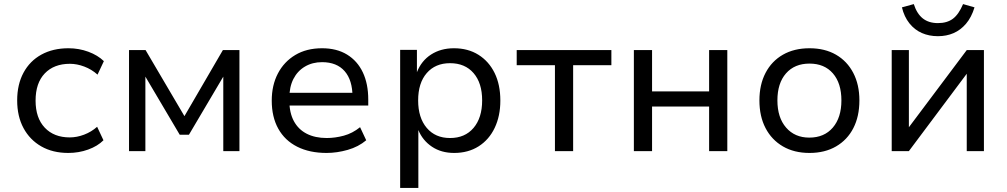

<svg xmlns="http://www.w3.org/2000/svg" viewBox="-20 -739 4926 939"><path d="M314 9Q238 9 182 -23Q126 -55 95 -112.5Q64 -170 64 -248Q64 -326 95 -383.5Q126 -441 182.5 -472Q239 -503 315 -503Q366 -503 412 -486Q458 -469 488 -440L457 -374Q428 -400 392 -413.5Q356 -427 322 -427Q244 -427 199 -380Q154 -333 154 -247Q154 -162 199 -114.5Q244 -67 321 -67Q356 -67 391.5 -80.5Q427 -94 455 -119L486 -53Q457 -24 411 -7.5Q365 9 314 9Z M611 0V-494H692L882 -171L1070 -494H1151V0H1072V-371H1076L904 -80H859L687 -371H691V0Z M1577 9Q1494 9 1433.5 -21.5Q1373 -52 1341 -109.5Q1309 -167 1309 -247Q1309 -322 1339 -379.5Q1369 -437 1424 -470Q1479 -503 1555 -503Q1627 -503 1677.5 -472Q1728 -441 1754.5 -385Q1781 -329 1781 -252V-223H1376V-285H1723L1704 -265Q1704 -347 1665.5 -391Q1627 -435 1555 -435Q1508 -435 1471.5 -413.5Q1435 -392 1415 -353Q1395 -314 1395 -258V-248Q1395 -188 1417 -147Q1439 -106 1480 -85Q1521 -64 1578 -64Q1619 -64 1661.5 -75.5Q1704 -87 1741 -117L1771 -53Q1733 -21 1680.5 -6Q1628 9 1577 9Z M1937 180V-495H2019V-386Q2041 -442 2088.5 -472.5Q2136 -503 2200 -503Q2269 -503 2320 -471Q2371 -439 2399 -382Q2427 -325 2427 -247Q2427 -172 2399.5 -114Q2372 -56 2321 -23.5Q2270 9 2201 9Q2138 9 2092.5 -21.5Q2047 -52 2026 -103V180ZM2181 -64Q2254 -64 2296 -113.5Q2338 -163 2338 -248Q2338 -333 2296 -381.5Q2254 -430 2181 -430Q2109 -430 2067 -381.5Q2025 -333 2025 -248Q2025 -163 2067 -113.5Q2109 -64 2181 -64Z M2694 0V-420H2507V-494H2970V-420H2783V0Z M3080 0V-494H3169V-292H3448V-494H3537V0H3448V-218H3169V0Z M3939 9Q3864 9 3809 -23Q3754 -55 3724 -112.5Q3694 -170 3694 -248Q3694 -325 3724 -382.5Q3754 -440 3809 -471.5Q3864 -503 3939 -503Q4014 -503 4068.5 -471.5Q4123 -440 4153 -382.5Q4183 -325 4183 -248Q4183 -170 4153.5 -112.5Q4124 -55 4069 -23Q4014 9 3939 9ZM3938 -66Q4011 -66 4053 -115Q4095 -164 4095 -248Q4095 -332 4053.5 -380Q4012 -428 3939 -428Q3866 -428 3824 -380Q3782 -332 3782 -248Q3782 -164 3824.5 -115Q3867 -66 3938 -66Z M4341 0V-494H4425V-110H4420L4708 -494H4792V0H4708V-385H4713L4425 0ZM4567 -562Q4524 -562 4488.5 -577.5Q4453 -593 4427.5 -625Q4402 -657 4391 -703L4449 -719Q4464 -672 4493 -649Q4522 -626 4567 -626Q4612 -626 4640.5 -647.5Q4669 -669 4690 -719L4746 -703Q4731 -654 4704.5 -623Q4678 -592 4643.5 -577Q4609 -562 4567 -562Z"/></svg>

Font: Nunito Sans 8pt
Style: Regular
Weight: 400
Version: Version 3.101;gftools[0.9.27]